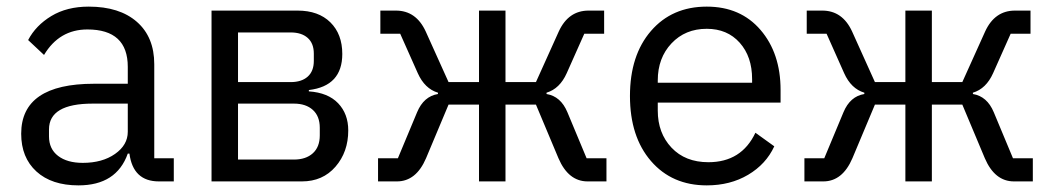

<svg xmlns="http://www.w3.org/2000/svg" viewBox="-20 -548 3180 580"><path d="M505 0H460Q382 0 371 -84H366Q332 12 217 12Q136 12 90 -30Q44 -72 44 -144Q44 -295 264 -295H366V-346Q366 -459 244 -459Q159 -459 113 -382L65 -427Q88 -471 135 -499.5Q182 -528 248 -528Q341 -528 393.5 -482Q446 -436 446 -354V-70H505ZM230 -56Q289 -56 327.5 -83Q366 -110 366 -150V-235H260Q128 -235 128 -157V-136Q128 -98 155.5 -77Q183 -56 230 -56Z M619 0V-516H879Q942 -516 978 -480.5Q1014 -445 1014 -385Q1014 -288 913 -276V-272Q971 -268 1001.5 -236Q1032 -204 1032 -154Q1032 -89 993.5 -44.5Q955 0 892 0ZM699 -66H868Q904 -66 925 -85Q946 -104 946 -139V-162Q946 -197 925 -216Q904 -235 868 -235H699ZM699 -300H858Q891 -300 909.5 -316.5Q928 -333 928 -364V-386Q928 -417 909.5 -433.5Q891 -450 858 -450H699Z M1122 0V-70H1182L1240 -209Q1260 -257 1303 -264V-268Q1263 -280 1242 -327L1189 -446H1129V-516H1176Q1237 -516 1266 -453L1335 -300H1427V-516H1507V-300H1599L1668 -453Q1697 -516 1758 -516H1805V-446H1745L1692 -327Q1671 -280 1631 -268V-264Q1674 -257 1694 -209L1752 -70H1812V0H1755Q1697 0 1667 -70L1599 -232H1507V0H1427V-232H1335L1267 -70Q1237 0 1179 0Z M2115 12Q2010 12 1946.5 -61.5Q1883 -135 1883 -258Q1883 -381 1946.5 -454.5Q2010 -528 2115 -528Q2217 -528 2277.5 -457.5Q2338 -387 2338 -276V-238H1967V-214Q1967 -146 2008.5 -102Q2050 -58 2120 -58Q2220 -58 2262 -147L2319 -106Q2294 -52 2240 -20Q2186 12 2115 12ZM2115 -461Q2050 -461 2008.5 -417Q1967 -373 1967 -305V-298H2252V-309Q2252 -377 2214.5 -419Q2177 -461 2115 -461Z M2410 0V-70H2470L2528 -209Q2548 -257 2591 -264V-268Q2551 -280 2530 -327L2477 -446H2417V-516H2464Q2525 -516 2554 -453L2623 -300H2715V-516H2795V-300H2887L2956 -453Q2985 -516 3046 -516H3093V-446H3033L2980 -327Q2959 -280 2919 -268V-264Q2962 -257 2982 -209L3040 -70H3100V0H3043Q2985 0 2955 -70L2887 -232H2795V0H2715V-232H2623L2555 -70Q2525 0 2467 0Z"/></svg>

Font: Aneliza
Style: Regular
Weight: 400
Designer: Mike Abbink, Paul van der Laan, Pieter van Rosmalen
Foundry: Bold Monday
Version: Version 3.0